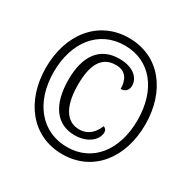

<svg xmlns="http://www.w3.org/2000/svg" viewBox="-163 -884 1047 1052"><g transform="rotate(30 361.0 -357.5)"><path d="M361 10C554 10 675 -146 675 -358C675 -568 556 -725 362 -725C169 -725 47 -568 47 -358C47 -149 167 10 361 10ZM364 -37C201 -37 96 -168 96 -358C96 -545 198 -678 362 -678C526 -678 626 -547 626 -358C626 -170 527 -37 364 -37ZM367 -114C457 -114 502 -167 502 -208C502 -223 496 -231 482 -237C464 -192 431 -154 373 -154C292 -154 246 -228 246 -364C246 -487 282 -561 373 -561C441 -561 460 -511 460 -460C486 -460 506 -476 506 -507C506 -552 465 -600 373 -600C248 -600 187 -510 187 -362C187 -203 253 -114 367 -114Z"/></g></svg>

Font: Noto Serif Ethiopic Cn
Style: Regular
Weight: 400
Width: 3
Designer: Monotype Design Team
Foundry: Monotype Imaging Inc.
Version: Version 2.102